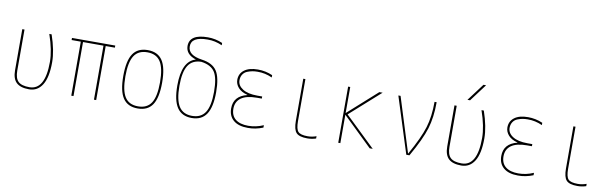

<svg xmlns="http://www.w3.org/2000/svg" viewBox="-47 -1245 5595 1750"><g transform="rotate(10 2750.0 -370.0)"><path d="M245.1 9.8Q165 9.8 127.4 -25.9Q89.8 -61.5 89.8 -139.6V-519.5H110.4V-139.6Q110.4 -69.3 141.1 -39.6Q171.9 -9.8 245.1 -9.8Q389.6 -9.8 389.6 -269.5Q389.6 -376 339.8 -519.5H361.3Q410.2 -377 410.2 -269.5Q410.2 -128.9 366.7 -59.6Q323.2 9.8 245.1 9.8Z M865.2 -500V0H844.7V-500H655.3V0H634.8V-500H549.8V-519.5H950.2V-500Z M1386.2 -55.2Q1342.8 9.8 1250 9.8Q1157.2 9.8 1113.8 -55.2Q1070.3 -120.1 1070.3 -260.3Q1070.3 -400.4 1113.8 -465.3Q1157.2 -530.3 1250 -530.3Q1342.8 -530.3 1386.2 -465.3Q1429.7 -400.4 1429.7 -260.3Q1429.7 -120.1 1386.2 -55.2ZM1127.9 -69.3Q1166 -9.8 1250 -9.8Q1334 -9.8 1372.1 -69.3Q1410.2 -128.9 1410.2 -259.8Q1410.2 -390.6 1372.1 -450.2Q1334 -509.8 1250 -509.8Q1166 -509.8 1127.9 -450.2Q1089.8 -390.6 1089.8 -259.8Q1089.8 -128.9 1127.9 -69.3Z M1570.3 -259.8Q1570.3 -486.3 1696.3 -521.5Q1600.6 -551.8 1599.6 -629.9Q1599.6 -740.2 1769.5 -740.2Q1840.8 -740.2 1905.3 -711.9V-690.4Q1839.8 -720.7 1769.5 -719.7Q1619.1 -719.7 1620.1 -629.9Q1620.1 -548.8 1750 -530.3Q1849.6 -516.6 1889.6 -456.5Q1929.7 -396.5 1929.7 -259.8Q1929.7 -122.1 1885.7 -56.2Q1841.8 9.8 1750 9.8Q1658.2 9.8 1614.3 -56.2Q1570.3 -122.1 1570.3 -259.8ZM1749 -509.8Q1666 -508.8 1627.9 -448.7Q1589.8 -388.7 1589.8 -259.8Q1589.8 -129.9 1628.4 -69.8Q1667 -9.8 1750 -9.8Q1833 -9.8 1871.6 -69.8Q1910.2 -129.9 1910.2 -259.8Q1910.2 -387.7 1875 -442.4Q1839.8 -497.1 1749 -509.8Z M2213.9 -286.1Q2156.2 -300.8 2127.9 -333.5Q2099.6 -366.2 2099.6 -405.3Q2099.6 -462.9 2144 -496.6Q2188.5 -530.3 2269.5 -530.3Q2340.8 -530.3 2405.3 -502V-480.5Q2339.8 -510.7 2269.5 -509.8Q2244.1 -509.8 2222.2 -505.9Q2200.2 -502 2175.3 -492.2Q2150.4 -482.4 2135.3 -459.5Q2120.1 -436.5 2120.1 -405.3Q2120.1 -356.4 2168.5 -325.7Q2216.8 -294.9 2304.7 -294.9H2349.6V-275.4H2304.7Q2207 -275.4 2158.7 -240.2Q2110.4 -205.1 2110.4 -139.6Q2110.4 -76.2 2151.9 -43Q2193.4 -9.8 2269.5 -9.8Q2341.8 -9.8 2410.2 -40V-17.6Q2339.8 10.7 2269.5 9.8Q2182.6 9.8 2136.2 -29.8Q2089.8 -69.3 2089.8 -139.6Q2089.8 -253.9 2213.9 -284.2Z M2710 -519.5V-129.9Q2710 -57.6 2731.9 -33.7Q2753.9 -9.8 2820.3 -9.8Q2860.4 -9.8 2900.4 -24.4V-2.9Q2861.3 9.8 2820.3 9.8Q2745.1 9.8 2717.8 -20Q2690.4 -49.8 2690.4 -129.9V-519.5Z M3424.8 0H3396.5L3125 -262.7V0H3105.5V-519.5H3125V-278.3L3394.5 -519.5H3424.8L3144.5 -269.5Z M3749 -14.6H3751Q3842.8 -177.7 3874 -280.3Q3905.3 -382.8 3905.3 -519.5H3924.8Q3924.8 -379.9 3892.6 -273.9Q3860.4 -168 3764.6 0H3735.4L3570.3 -519.5H3590.8Z M4245.1 9.8Q4165 9.8 4127.4 -25.9Q4089.8 -61.5 4089.8 -139.6V-519.5H4110.4V-139.6Q4110.4 -69.3 4141.1 -39.6Q4171.9 -9.8 4245.1 -9.8Q4389.6 -9.8 4389.6 -269.5Q4389.6 -376 4339.8 -519.5H4361.3Q4410.2 -377 4410.2 -269.5Q4410.2 -128.9 4366.7 -59.6Q4323.2 9.8 4245.1 9.8ZM4221.7 -589.8H4197.3L4317.4 -750H4341.8Z M4713.9 -286.1Q4656.2 -300.8 4627.9 -333.5Q4599.6 -366.2 4599.6 -405.3Q4599.6 -462.9 4644 -496.6Q4688.5 -530.3 4769.5 -530.3Q4840.8 -530.3 4905.3 -502V-480.5Q4839.8 -510.7 4769.5 -509.8Q4744.1 -509.8 4722.2 -505.9Q4700.2 -502 4675.3 -492.2Q4650.4 -482.4 4635.3 -459.5Q4620.1 -436.5 4620.1 -405.3Q4620.1 -356.4 4668.5 -325.7Q4716.8 -294.9 4804.7 -294.9H4849.6V-275.4H4804.7Q4707 -275.4 4658.7 -240.2Q4610.4 -205.1 4610.4 -139.6Q4610.4 -76.2 4651.9 -43Q4693.4 -9.8 4769.5 -9.8Q4841.8 -9.8 4910.2 -40V-17.6Q4839.8 10.7 4769.5 9.8Q4682.6 9.8 4636.2 -29.8Q4589.8 -69.3 4589.8 -139.6Q4589.8 -253.9 4713.9 -284.2Z M5210 -519.5V-129.9Q5210 -57.6 5231.9 -33.7Q5253.9 -9.8 5320.3 -9.8Q5360.4 -9.8 5400.4 -24.4V-2.9Q5361.3 9.8 5320.3 9.8Q5245.1 9.8 5217.8 -20Q5190.4 -49.8 5190.4 -129.9V-519.5Z"/></g></svg>

Font: Mgen+ 1mn thin
Style: Regular
Weight: 100
Designer: [Source Han Sans]
Ryoko NISHIZUKA  (kana & ideographs); Paul D. Hunt (Latin, Greek & Cyrillic); Wenlong ZHANG  (bopomofo
Version: Version 1.059.20150602